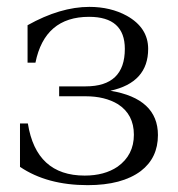

<svg xmlns="http://www.w3.org/2000/svg" viewBox="-20 -522 517 558"><path d="M60.1 -339.8V-448.7Q155.3 -502 239.7 -502Q301.3 -502 348.6 -476.1Q410.6 -441.4 410.6 -379.9Q410.6 -282.2 300.8 -258.3Q439 -235.4 439 -129.4Q439 -63 389.2 -24.9Q334.5 16.1 234.9 16.1Q116.7 16.1 38.1 -37.1V-163.1H61Q85 -11.7 226.1 -11.7Q283.7 -11.7 321.8 -37.6Q369.1 -71.3 369.1 -130.4Q369.1 -189.5 322.8 -219.2Q284.7 -242.2 229 -242.2H151.9V-271H229Q342.8 -271 342.8 -379.9Q342.8 -473.1 238.8 -473.1Q109.9 -473.1 83 -339.8Z"/></svg>

Font: I.MingCP
Style: Regular
Weight: 400
Designer: I.Font Project
Version: Version 8.000; Sep 06, 2022